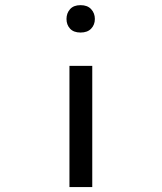

<svg xmlns="http://www.w3.org/2000/svg" viewBox="-20 -559 640 760"><path d="M340.8 -522.7Q355.5 -506.8 355.5 -483.9Q355.5 -460.9 340.8 -445.6Q326.2 -430.2 298.8 -430.2Q271.5 -430.2 257.3 -445.6Q243.2 -460.9 243.2 -483.9Q243.2 -506.8 257.3 -522.7Q271.5 -538.6 298.8 -538.6Q326.2 -538.6 340.8 -522.7ZM254.9 -298.3H345.2V181.6H254.9Z"/></svg>

Font: RobotoMono-Regular
Style: Regular
Weight: 400
Designer: Google
Version: Version 2.000985; 2015; ttfautohint (v1.3)